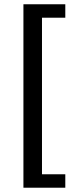

<svg xmlns="http://www.w3.org/2000/svg" viewBox="-20 -728 364 900"><path d="M89.8 151.9V-708H286.1V-645H176.8V88.9H286.1V151.9Z"/></svg>

Font: Source Sans 3 Semibold
Style: Regular
Weight: 600
Designer: Paul D. Hunt
Foundry: Adobe
Version: Version 3.052;hotconv 1.1.0;makeotfexe 2.6.0